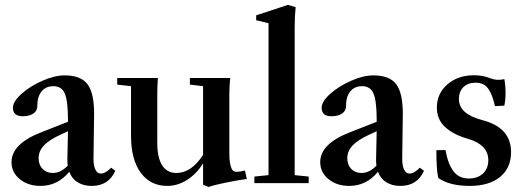

<svg xmlns="http://www.w3.org/2000/svg" viewBox="-20 -746 2144 782"><path d="M145 11.2Q94.2 11.2 60.5 -16.4Q26.9 -43.9 26.9 -85.4Q26.9 -160.2 147.5 -207L256.8 -250V-257.8Q256.8 -335 243.9 -365Q231 -395 197.8 -395Q166.5 -395 149.2 -373.5Q131.8 -352.1 131.8 -313Q131.8 -294.4 115.7 -283.4Q99.6 -272.5 72.8 -272.5Q32.7 -272.5 32.7 -307.1Q32.7 -332.5 67.6 -363.8Q102.5 -395 152.6 -417Q202.6 -439 243.2 -439Q308.6 -439 335.9 -403.6Q363.3 -368.2 363.3 -282.7Q363.3 -252.9 360.8 -101.6Q360.4 -73.2 368.2 -56.2Q376 -39.1 390.6 -39.1Q409.7 -39.1 432.6 -63L449.7 -50.3Q421.9 11.2 353.5 11.2Q320.3 11.2 296.4 -3.4Q272.5 -18.1 262.2 -46.4Q214.8 11.2 145 11.2ZM137.2 -101.6Q137.2 -74.7 153.3 -58.1Q169.4 -41.5 195.3 -41.5Q227.1 -41.5 255.9 -71.3Q254.4 -83 254.4 -96.2Q256.3 -173.3 256.8 -211.4L229 -198.7Q181.6 -177.2 159.4 -154.1Q137.2 -130.9 137.2 -101.6Z M661.1 11.2Q592.8 11.2 553.2 -42.5Q513.7 -96.2 513.7 -192.4V-395L457.5 -401.4V-428.2H623Q620.6 -394 620.6 -363.3V-162.6Q620.6 -104 640.4 -72.8Q660.2 -41.5 698.7 -41.5Q759.3 -41.5 807.1 -115.2V-395L753.4 -401.4V-428.2H917.5Q914.1 -390.1 914.1 -363.3V-122.6Q914.1 -92.3 918.5 -74.5Q922.9 -56.6 928.5 -51.5Q934.1 -46.4 942.4 -46.4Q960 -46.4 977.5 -51.8L985.4 -17.1Q948.7 -12.2 899.7 -2.2Q850.6 7.8 829.6 15.6L807.1 6.3V-80.6Q779.8 -37.1 741.5 -12.9Q703.1 11.2 661.1 11.2Z M1016.1 0V-26.9L1073.7 -32.7V-651.4L1023.4 -663.6V-683.6L1152.8 -726.1L1184.1 -716.8Q1180.2 -679.2 1180.2 -635.7V-32.7L1237.3 -26.9V0Z M1402.3 11.2Q1351.6 11.2 1317.9 -16.4Q1284.2 -43.9 1284.2 -85.4Q1284.2 -160.2 1404.8 -207L1514.2 -250V-257.8Q1514.2 -335 1501.2 -365Q1488.3 -395 1455.1 -395Q1423.8 -395 1406.5 -373.5Q1389.2 -352.1 1389.2 -313Q1389.2 -294.4 1373 -283.4Q1356.9 -272.5 1330.1 -272.5Q1290 -272.5 1290 -307.1Q1290 -332.5 1325 -363.8Q1359.9 -395 1409.9 -417Q1460 -439 1500.5 -439Q1565.9 -439 1593.3 -403.6Q1620.6 -368.2 1620.6 -282.7Q1620.6 -252.9 1618.2 -101.6Q1617.7 -73.2 1625.5 -56.2Q1633.3 -39.1 1647.9 -39.1Q1667 -39.1 1689.9 -63L1707 -50.3Q1679.2 11.2 1610.8 11.2Q1577.6 11.2 1553.7 -3.4Q1529.8 -18.1 1519.5 -46.4Q1472.2 11.2 1402.3 11.2ZM1394.5 -101.6Q1394.5 -74.7 1410.6 -58.1Q1426.8 -41.5 1452.6 -41.5Q1484.4 -41.5 1513.2 -71.3Q1511.7 -83 1511.7 -96.2Q1513.7 -173.3 1514.2 -211.4L1486.3 -198.7Q1439 -177.2 1416.7 -154.1Q1394.5 -130.9 1394.5 -101.6Z M1892.6 11.2Q1811.5 11.2 1765.1 -21Q1757.3 -52.7 1757.3 -134.3L1794.4 -134.8Q1804.7 -77.6 1827.1 -48.3Q1849.6 -19 1889.6 -19Q1925.8 -19 1947.3 -39.3Q1968.8 -59.6 1968.8 -94.2Q1968.8 -157.7 1881.3 -182.1Q1826.7 -197.8 1793 -228.5Q1759.3 -259.3 1759.3 -308.1Q1759.3 -364.7 1802 -402.1Q1844.7 -439.5 1911.1 -439.5Q1946.3 -439.5 1977.1 -427.2Q2003.9 -416.5 2034.2 -423.8Q2039.1 -396.5 2039.1 -366.2Q2039.1 -340.3 2034.2 -315.9L1996.1 -313.5Q1990.2 -337.4 1984.9 -352.5Q1979.5 -367.7 1970.5 -381.8Q1961.4 -396 1948.2 -402.6Q1935.1 -409.2 1916.5 -409.2Q1886.2 -409.2 1867.7 -391.4Q1849.1 -373.5 1849.1 -342.3Q1849.1 -281.7 1944.3 -256.8Q2061.5 -226.6 2061.5 -126.5Q2061.5 -62 2016.8 -25.4Q1972.2 11.2 1892.6 11.2Z"/></svg>

Font: Elstob 14pt SemiBold
Style: Regular
Weight: 600
Designer: Peter S. Baker
Version: Version 1.015